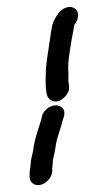

<svg xmlns="http://www.w3.org/2000/svg" viewBox="-52 -722 439 783"><g transform="rotate(-5 167.5 -330.5)"><path d="M138 -283C126 -275 117 -266 112 -253L108 -239C93 -203 77 -168 67 -130L63 -113C59 -97 51 -80 49 -63L47 -50C44 -40 41 -27 41 -16L40 -9C40 15 60 31 86 25C109 20 134 -4 135 -30V-37C137 -44 138 -50 139 -57L141 -70C145 -84 151 -100 154 -113L158 -130C167 -165 184 -195 195 -229L201 -243C218 -287 171 -304 138 -283ZM138 -369C138 -342 139 -322 158 -312C185 -298 211 -319 223 -335C237 -354 232 -365 232 -390C234 -402 234 -407 235 -419C235 -444 238 -460 243 -484C252 -526 265 -571 276 -612C292 -628 306 -661 283 -679C261 -696 231 -682 216 -666C204 -651 192 -636 186 -618L178 -588C168 -541 154 -494 145 -445C144 -431 142 -414 140 -401C140 -389 138 -382 138 -369Z"/></g></svg>

Font: Dictator
Style: Ita
Weight: 500
Version: Version MIL.1277